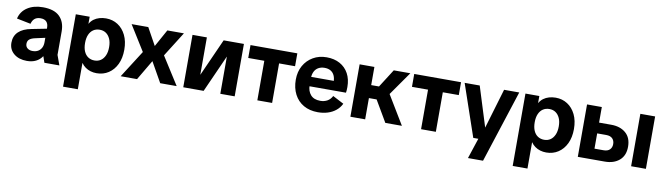

<svg xmlns="http://www.w3.org/2000/svg" viewBox="-38 -1116 6539 1894"><g transform="rotate(10 3231.5 -168.5)"><path d="M212 12Q131 12 81 -29.5Q31 -71 31 -139Q31 -207 75.5 -249Q120 -291 203 -306L401 -345V-255L252 -222Q216 -214 197.5 -198.5Q179 -183 179 -154Q179 -126 199 -110Q219 -94 250 -94Q283 -94 305.5 -107.5Q328 -121 340 -144.5Q352 -168 352 -200V-345Q352 -385 332 -405.5Q312 -426 273 -426Q237 -426 215 -408Q193 -390 184 -355L44 -383Q61 -456 123.5 -496.5Q186 -537 278 -537Q391 -537 445.5 -483Q500 -429 500 -334V-99L536 0H386L365 -61H363Q340 -26 301.5 -7Q263 12 212 12Z M608 200V-525H747V-455H748Q764 -483 788.5 -501Q813 -519 844 -528Q875 -537 910 -537Q976 -537 1028 -503.5Q1080 -470 1110 -408.5Q1140 -347 1140 -263Q1140 -179 1110.5 -117.5Q1081 -56 1029 -22Q977 12 910 12Q878 12 849.5 3.5Q821 -5 797 -22Q773 -39 757 -63H756V200ZM868 -108Q904 -108 930.5 -126Q957 -144 972.5 -178.5Q988 -213 988 -262Q988 -312 972.5 -346Q957 -380 930.5 -398Q904 -416 868 -416Q831 -416 804 -398Q777 -380 762 -346Q747 -312 747 -262Q747 -213 762 -178.5Q777 -144 804.5 -126Q832 -108 868 -108Z M1150 0 1324 -273 1167 -525H1334L1429 -353H1430L1525 -525H1691L1535 -277L1711 0H1546L1433 -200H1432L1314 0Z M1777 0V-525H1921V-152H1922L2089 -525H2292V0H2148V-371H2147L1981 0Z M2519 0V-495H2667V0ZM2358 -396V-525H2827V-396Z M3126 12Q3044 12 2983.5 -22.5Q2923 -57 2890 -120.5Q2857 -184 2857 -267Q2857 -347 2891 -407.5Q2925 -468 2984.5 -502.5Q3044 -537 3120 -537Q3196 -537 3252.5 -506Q3309 -475 3340 -418Q3371 -361 3371 -283Q3371 -269 3370 -252.5Q3369 -236 3367 -226H2927V-320H3272L3229 -305Q3229 -346 3216 -374Q3203 -402 3178 -416.5Q3153 -431 3117 -431Q3083 -431 3056.5 -416.5Q3030 -402 3015.5 -373Q3001 -344 3001 -301V-238Q3001 -178 3033.5 -140.5Q3066 -103 3130 -103Q3170 -103 3200.5 -120Q3231 -137 3249 -172L3360 -114Q3340 -73 3305.5 -45Q3271 -17 3225.5 -2.5Q3180 12 3126 12Z M3801 0 3637 -280 3793 -525H3959L3760 -241L3747 -364L3967 0ZM3451 0V-525H3599V0ZM3512 -213V-343H3714V-213Z M4159 0V-495H4307V0ZM3998 -396V-525H4467V-396Z M4664 200 4744 -42 4765 -78 4898 -525H5050L4815 200ZM4681 -5 4503 -525H4654L4782 -116H4824L4812 -5Z M5112 200V-525H5251V-455H5252Q5268 -483 5292.5 -501Q5317 -519 5348 -528Q5379 -537 5414 -537Q5480 -537 5532 -503.5Q5584 -470 5614 -408.5Q5644 -347 5644 -263Q5644 -179 5614.5 -117.5Q5585 -56 5533 -22Q5481 12 5414 12Q5382 12 5353.5 3.5Q5325 -5 5301 -22Q5277 -39 5261 -63H5260V200ZM5372 -108Q5408 -108 5434.5 -126Q5461 -144 5476.5 -178.5Q5492 -213 5492 -262Q5492 -312 5476.5 -346Q5461 -380 5434.5 -398Q5408 -416 5372 -416Q5335 -416 5308 -398Q5281 -380 5266 -346Q5251 -312 5251 -262Q5251 -213 5266 -178.5Q5281 -144 5308.5 -126Q5336 -108 5372 -108Z M5729 0V-525H5877V-369H5999Q6089 -369 6144.5 -321.5Q6200 -274 6200 -184Q6200 -95 6144.5 -47.5Q6089 0 5999 0ZM5877 -108H5967Q6009 -108 6030 -129Q6051 -150 6051 -184Q6051 -219 6030 -240Q6009 -261 5967 -261H5877ZM6263 0V-525H6411V0Z"/></g></svg>

Font: TikTok Sans 24pt
Style: Bold
Weight: 700
Version: Version 4.000